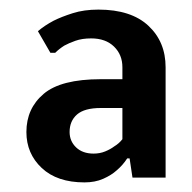

<svg xmlns="http://www.w3.org/2000/svg" viewBox="-20 -730 400 400"><path d="M235 -590Q235 -616 217.5 -633Q200 -650 170 -650Q151 -650 137 -645Q123 -640 114 -635Q103 -628 95 -620H85L59 -665Q73 -677 92 -687Q108 -695 131.5 -702.5Q155 -710 185 -710Q253 -710 289 -676.5Q325 -643 325 -590V-360H256L250 -400H245Q236 -386 223 -375Q212 -365 195 -357.5Q178 -350 156 -350Q99 -350 67 -380Q35 -410 35 -455Q35 -504 71 -534.5Q107 -565 190 -565H235ZM235 -505H190Q156 -505 140.5 -491.5Q125 -478 125 -455Q125 -436 138.5 -423Q152 -410 175 -410Q188 -410 199 -414.5Q210 -419 218 -425Q228 -431 235 -440Z"/></svg>

Font: Scada
Style: Regular
Weight: 400
Designer: Jovanny Lemonad
Foundry: Jovanny Lemonad
Version: Version 3.005; ttfautohint (v0.91) -l 8 -r 50 -G 200 -x 0 -w